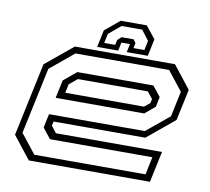

<svg xmlns="http://www.w3.org/2000/svg" viewBox="-77 -776 942 863"><g transform="rotate(10 394.0 -345.0)"><path d="M680 -540 761 -437 730.5 -294.5 606 -191.5H187.5L183 -172L207 -141.5H691L661 0H108L27 -103L98 -437L223 -540ZM658.5 -510H231L123 -420.5L58.5 -117.5L128 -29.5H635.5L652.5 -110.5H185L148 -157.5L161.5 -220.5H598.5L703 -306.5L727.5 -422.5ZM601 -429 638 -382.5 628.5 -337 582 -298H178L195.5 -380.5L254 -429ZM581 -398.5H262L225 -368L216.5 -328H576L601.5 -349L605.5 -368ZM525 -690 569.5 -634 553 -556H457L465 -594H426L418 -556H322L338.5 -634L406 -690ZM508 -667.5H414L359.5 -622L350 -579H400L405.5 -602.5L423 -618H477.5L488.5 -602.5L483.5 -579H533.5L542.5 -622Z"/></g></svg>

Font: Tourney Expanded Light
Style: Italic
Weight: 300
Width: 7
Italic angle: -12°
Designer: Tyler Finck
Foundry: Etcetera Type Co
Version: Version 1.010; ttfautohint (v1.8.3)